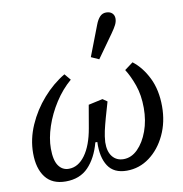

<svg xmlns="http://www.w3.org/2000/svg" viewBox="-87 -872 920 966"><g transform="rotate(-10 373.0 -389.0)"><path d="M172 12Q103 12 68.5 -33Q34 -78 34 -156Q34 -228 64.5 -298Q95 -368 146 -426Q197 -484 258 -520L285 -488Q238 -448 202 -392Q166 -336 146 -276Q126 -216 126 -164Q126 -104 145.5 -76Q165 -48 198 -48Q246 -48 281.5 -96.5Q317 -145 332 -232L352 -348L425 -364L448 -348L425 -268Q415 -232 409 -205Q403 -178 401 -148Q400 -100 421 -74Q442 -48 478 -48Q518 -48 550.5 -80.5Q583 -113 602.5 -166.5Q622 -220 622 -284Q622 -350 604 -401Q586 -452 563 -488L606 -520Q653 -484 683.5 -422Q714 -360 714 -276Q714 -196 683 -130.5Q652 -65 600 -26.5Q548 12 484 12Q418 12 388.5 -33Q359 -78 362 -156H352Q331 -78 287.5 -33Q244 12 172 12ZM404 -582Q419 -621 434 -660Q449 -699 464 -738Q473 -762 486 -776Q499 -790 518 -790Q538 -790 549 -779.5Q560 -769 560 -752Q560 -736 551.5 -719.5Q543 -703 528 -682Q507 -653 486 -623Q465 -593 444 -564Z"/></g></svg>

Font: Source Serif 4 Caption
Style: Italic
Weight: 400
Italic angle: -12°
Designer: Frank Grießhammer
Foundry: Adobe Systems Incorporated
Version: Version 4.004;hotconv 1.0.117;makeotfexe 2.5.65602